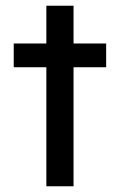

<svg xmlns="http://www.w3.org/2000/svg" viewBox="-20 -651 419 671"><path d="M28 -499H142V-631H237V-499H351V-416H237V0H142V-416H28Z"/></svg>

Font: Syne Med Modified
Style: Regular
Weight: 500
Designer: Lucas Descroix
Foundry: Bonjour Monde
Version: Version 2.200